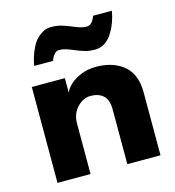

<svg xmlns="http://www.w3.org/2000/svg" viewBox="-97 -712 723 794"><g transform="rotate(-15 264.5 -315.0)"><path d="M493 0H351V-234.5Q351 -276 330.8 -294Q310.5 -312 277.5 -312Q245 -312 219.2 -284.8Q193.5 -257.5 193.5 -216V0H52V-410.5H193.5V-348Q200.5 -366 219.5 -383Q238.5 -400 266.8 -411.2Q295 -422.5 329 -422.5Q394.5 -422.5 438.5 -392Q493 -354 493 -270.5ZM345 -492Q319.5 -492 298.8 -498.5Q278 -505 260 -513Q244.5 -519.5 230.2 -524.2Q216 -529 201 -529Q190.5 -529 184 -523.2Q177.5 -517.5 172.8 -510Q168 -502.5 165 -492H84Q91 -534 109.8 -570.5Q128.5 -607 163 -623.5Q176.5 -629.5 193 -629.5Q218.5 -629.5 239 -623Q259.5 -616.5 277.5 -609Q292.5 -602.5 307 -597.8Q321.5 -593 337 -593Q360 -593 373 -629.5H453.5Q444.5 -577.5 420.5 -539.5Q391 -492 345 -492Z"/></g></svg>

Font: Lucymar Sans
Style: Bold
Weight: 700
Foundry: The League of Moveable Type (original font) / Main changes by Cristiano Sobral with portions from Mirco Monsees
Version: Version 2.001;August 30, 2020;FontCreator 13.0.0.2681 64-bit